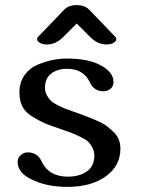

<svg xmlns="http://www.w3.org/2000/svg" viewBox="-20 -731 640 751"><path d="M280 -639 228 -587Q199 -557 163 -557Q147 -557 136 -563.5Q125 -570 125 -578Q125 -583 129 -587L231 -693Q248 -711 280 -711Q312 -711 329 -693L431 -587Q435 -583 435 -578Q435 -570 424 -563.5Q413 -557 397 -557Q361 -557 332 -587ZM349 -122Q349 -139 341.5 -153.5Q334 -168 324.5 -177Q315 -186 294 -196Q273 -206 260 -211Q247 -216 218 -226Q175 -240 152.5 -250Q130 -260 104 -276.5Q78 -293 67 -315.5Q56 -338 56 -369Q56 -409 76 -437Q96 -465 127.5 -478Q159 -491 187 -496.5Q215 -502 241 -502Q324 -502 371 -477Q424 -450 424 -410Q424 -394 412.5 -384Q401 -374 385 -374Q347 -374 331 -410Q306 -462 242 -462Q205 -462 180.5 -443.5Q156 -425 156 -388Q156 -372 163 -359Q170 -346 178.5 -337.5Q187 -329 205.5 -319.5Q224 -310 237.5 -305Q251 -300 277 -291Q305 -281 319 -275.5Q333 -270 358 -259.5Q383 -249 396 -239Q409 -229 423.5 -215.5Q438 -202 444.5 -185.5Q451 -169 451 -149Q451 -82 393.5 -41Q336 0 244 0Q158 0 98 -32Q49 -57 49 -98Q49 -114 61.5 -124.5Q74 -135 88 -135Q127 -135 143 -99Q171 -40 246 -40Q290 -40 319.5 -60.5Q349 -81 349 -122Z"/></svg>

Font: Marmelad
Style: Regular
Weight: 400
Designer: Manvel Shmavonyan
Foundry: Cyreal
Version: Version 1.001;PS 001.001;hotconv 1.0.88;makeotf.lib2.5.64775